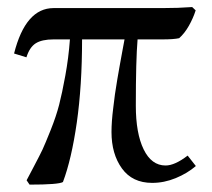

<svg xmlns="http://www.w3.org/2000/svg" viewBox="-20 -511 594 539"><path d="M176.3 -400.4H130.4Q97.7 -400.4 80.3 -389.4Q63 -378.4 54.2 -350.1L19.5 -360.8Q51.8 -488.3 130.4 -488.3H436Q481 -488.3 519.5 -491.2L529.3 -481.9Q522.5 -460.4 510.3 -438.7Q498 -417 482.9 -403.8Q467.8 -400.4 436 -400.4H366.2Q361.3 -342.3 361.3 -214.4Q361.3 -136.7 383.3 -91.6Q405.3 -46.4 444.8 -46.4Q470.7 -46.4 506.8 -74.2L529.8 -44.9Q505.9 -24.4 473.4 -11Q440.9 2.4 407.2 2.4Q351.6 2.4 322.3 -38.1Q293 -78.6 293 -140.6Q293 -154.8 294.2 -171.6Q295.4 -188.5 298.1 -209.7Q300.8 -231 302.7 -246.3Q304.7 -261.7 309.3 -288.1Q314 -314.5 315.9 -325.9Q317.9 -337.4 323.2 -366Q328.6 -394.5 329.6 -400.4H210.4Q210.4 -270.5 195.6 -167Q180.7 -63.5 156.7 0Q144.5 7.3 63 7.3L54.7 -4.9Q56.6 -8.8 74.5 -42.5Q92.3 -76.2 99.4 -91.3Q106.4 -106.4 122.1 -145.5Q137.7 -184.6 146 -216.8Q154.3 -249 163.3 -298.3Q172.4 -347.7 176.3 -400.4Z"/></svg>

Font: Flanker
Style: Regular
Weight: 400
Designer: Flanker
Foundry: Flanker
Version: Version 2.027